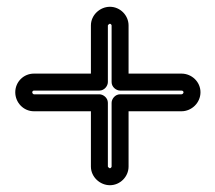

<svg xmlns="http://www.w3.org/2000/svg" viewBox="-20 -594 635 566"><path d="M298 -519C298 -520 302 -524 304 -524C306 -524 309 -521 309 -519V-352C309 -337 323 -327 334 -327H515C518 -327 521 -325 521 -322C521 -319 518 -316 515 -316H334C319 -316 309 -302 309 -291V-103C309 -101 306 -98 304 -98C302 -98 298 -102 298 -103V-291C298 -306 284 -316 273 -316H80C78 -316 75 -319 75 -322C75 -325 78 -327 80 -327H273C288 -327 298 -341 298 -352ZM248 -519V-377H80C49 -377 25 -352 25 -322C25 -292 49 -266 80 -266H248V-103C248 -72 275 -48 304 -48C334 -48 359 -73 359 -103V-266H515C545 -266 571 -291 571 -322C571 -353 545 -377 515 -377H359V-519C359 -549 334 -574 304 -574C275 -574 248 -550 248 -519Z"/></svg>

Font: Blanket
Style: Outline
Weight: 400
Foundry: Cannot Into Space Fonts
Version: Version 0.9